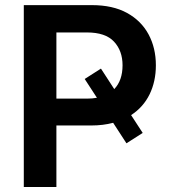

<svg xmlns="http://www.w3.org/2000/svg" viewBox="-20 -748 690 768"><path d="M75.2 0V-727.5H347.7Q431.2 -727.5 488 -696.3Q544.9 -665 574.2 -610.6Q603.5 -556.2 603.5 -486.8Q603.5 -422.4 578.4 -370.8Q553.2 -319.3 504.4 -287.6L550.8 -216.3L485.8 -174.8L432.6 -256.8Q392.6 -246.1 345.2 -246.1H205.6V0ZM383.8 -473.6 437 -391.6Q470.2 -426.3 470.2 -486.8Q470.2 -544.9 436 -581.5Q401.9 -618.2 327.6 -618.2H205.6V-353.5H328.1Q349.1 -353.5 367.7 -356.9L318.8 -432.1Z"/></svg>

Font: Inter-SemiBold
Style: Regular
Weight: 600
Designer: Rasmus Andersson
Foundry: rsms
Version: Version 4.000;git-a52131595